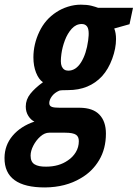

<svg xmlns="http://www.w3.org/2000/svg" viewBox="-88 -574 598 834"><path d="M107.9 240.2Q-69.3 240.7 -68.4 111.8Q-67.9 56.6 -33.2 15.6Q1.5 -25.4 61.5 -45.9Q46.4 -52.7 35.2 -70.3Q23.9 -87.9 23.9 -111.3Q23.9 -141.6 43.9 -166.7Q64 -191.9 98.6 -216.8Q80.1 -229.5 68.6 -258.5Q57.1 -287.6 57.1 -324.7Q57.1 -381.8 82.8 -436Q108.4 -490.2 157.2 -521.5Q179.2 -536.1 207 -544.9Q234.9 -553.7 263.2 -553.7Q290 -553.7 308.6 -549.1Q327.1 -544.4 338.4 -540H489.7L474.6 -468.8L408.2 -450.2Q416 -431.6 416 -404.3Q416 -363.8 399.4 -318.6Q382.8 -273.4 355.5 -243.2Q299.3 -182.6 208 -182.6Q175.8 -182.6 169.4 -180.2Q148.4 -170.9 137.2 -155.5Q126 -140.1 126 -126Q126 -113.3 138.2 -109.4Q147.9 -106 171.9 -106H258.3Q315.9 -105.5 344 -75.9Q372.1 -46.4 372.1 6.3Q372.1 72.3 342.5 121.8Q313 171.4 262.7 200.2Q197.3 239.3 107.9 240.2ZM208.5 -267.1Q241.7 -267.1 264.4 -303.7Q287.1 -340.3 294.9 -397.9Q301.8 -446.8 288.6 -460.9Q280.8 -469.7 267.1 -469.7Q242.2 -469.7 223.6 -449.2Q205.1 -428.7 193.8 -398.7Q182.6 -368.7 178.7 -339.8Q176.3 -321.8 176.3 -308.3Q176.3 -294.9 180.2 -285.6Q188.5 -267.1 208.5 -267.1ZM112.3 149.9Q168 149.9 206.5 123Q228 108.9 241.2 87.2Q254.4 65.4 254.4 39.1Q254.4 20 242.7 11.7Q229.5 2.4 194.8 2.4H125.5Q106 2.4 87.4 18.8Q68.8 35.2 56.9 58.3Q44.9 81.5 44.9 102.1Q44.9 129.4 62.3 139.9Q79.6 150.4 112.3 149.9Z"/></svg>

Font: Open Sans Condensed
Style: Bold Italic
Weight: 700
Width: 3
Italic angle: -12°
Designer: Monotype Design Team
Foundry: Monotype Imaging Inc.
Version: Version 3.003; ttfautohint (v1.8.4)